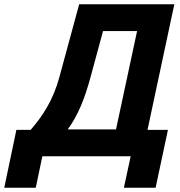

<svg xmlns="http://www.w3.org/2000/svg" viewBox="-107 -734 845 902"><path d="M-87 148H61L92 0H507L475 148H624L682 -124H586L712 -714H265L172 -372C143 -264 93 -188 37 -124H-30ZM211 -126C257 -188 290 -266 319 -374L377 -588H537L438 -126Z"/></svg>

Font: Noto Sans
Style: Bold Italic
Weight: 700
Italic angle: -12°
Designer: Monotype Design Team
Foundry: Monotype Imaging Inc.
Version: Version 2.013